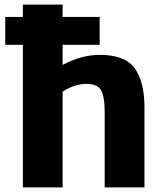

<svg xmlns="http://www.w3.org/2000/svg" viewBox="-20 -820 727 840"><path d="M612 -351V0H438V-329Q438 -399 421.5 -426Q405 -453 358 -453Q307 -453 254 -419V0H80V-624H3V-746H80V-800H254V-746H416V-624H254V-536Q337 -580 416 -580Q527 -580 569.5 -521Q612 -462 612 -351Z"/></svg>

Font: Martel Sans Black
Style: Regular
Weight: 900
Designer: Dan Reynolds and Mathieu Réguer
Foundry: Dan Reynolds and Mathieu Réguer
Version: Version 1.002; ttfautohint (v1.1) -l 5 -r 5 -G 72 -x 0 -D la